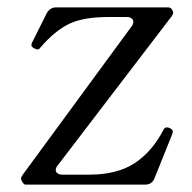

<svg xmlns="http://www.w3.org/2000/svg" viewBox="-20 -500 520 520"><path d="M373 0H49Q46 0 43.5 -3Q41 -6 39 -10Q37 -14 37 -16Q37 -20 41 -26L336 -428Q341 -434 341 -441Q341 -447 336 -450.5Q331 -454 323 -454H275Q206 -454 167.5 -435.5Q129 -417 90 -372Q88 -369 86 -367.5Q84 -366 81 -366Q79 -366 73 -369Q65 -373 65 -378L66 -383L107 -465Q116 -480 132 -480H436Q443 -480 447 -472Q449 -468 449 -466Q449 -462 445 -456L137 -53Q131 -46 131 -40Q131 -34 136 -30.5Q141 -27 149 -27H222Q297 -27 344.5 -58Q392 -89 423 -149Q426 -155 432 -155Q436 -155 440 -153Q448 -149 448 -144L447 -138L398 -16Q391 0 373 0Z"/></svg>

Font: Shippori Mincho B1
Style: Regular
Weight: 400
Designer: FONTDASU
Foundry: FONTDASU / Google Inc. / but / Adobe
Version: Version 3.110; ttfautohint (v1.8.3)